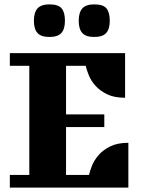

<svg xmlns="http://www.w3.org/2000/svg" viewBox="-20 -858 657 878"><path d="M552 -615V-411Q502 -411 469.5 -427Q437 -443 416.5 -466Q396 -489 386 -514Q376 -539 372 -557H282V-335H457V-277H282V-58H387Q391 -76 401 -101Q411 -126 431 -149Q451 -172 484 -188.5Q517 -205 567 -205V0H25V-58H114V-557H25V-615ZM135 -763Q135 -801 151.5 -819.5Q168 -838 206 -838Q247 -838 262 -819.5Q277 -801 277 -763Q277 -725 260.5 -707Q244 -689 206 -689Q168 -689 151.5 -707Q135 -725 135 -763ZM340 -763Q340 -801 356.5 -819.5Q373 -838 411 -838Q452 -838 467 -819.5Q482 -801 482 -763Q482 -725 465.5 -707Q449 -689 411 -689Q373 -689 356.5 -707Q340 -725 340 -763Z"/></svg>

Font: Bigshot One
Style: Regular
Weight: 400
Designer: Gesine Todt
Foundry: Gesine Todt
Version: Version 1.001